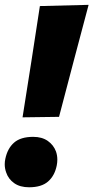

<svg xmlns="http://www.w3.org/2000/svg" viewBox="-22 -758 386 792"><path d="M71 -274Q89.5 -390.5 107.5 -505.5Q125 -620 142.5 -733L343.5 -738Q313 -624 282.5 -508.2Q252 -392.5 221.5 -276ZM98 14.5Q60.5 14.5 36.5 -2.5Q12.5 -19.5 3.5 -46.5Q-2.5 -63 -2.5 -80.5Q-2.5 -91.5 0 -103Q9 -146 36.2 -169.8Q63.5 -193.5 115 -193.5Q151 -193.5 175 -176.8Q199 -160 209 -133Q214.5 -117 214.5 -99.5Q214.5 -87.5 212 -75Q203.5 -33 176.2 -9.2Q149 14.5 98 14.5Z"/></svg>

Font: Heraclito ExtraBold
Style: Italic
Weight: 800
Italic angle: -12°
Designer: Kostas Bartsokas (font) & Cristiano Sobral (main changes)
Foundry: Kostas Bartsokas (font) & Cristiano Sobral (main changes)
Version: Version 1.00;July 8, 2020;FontCreator 13.0.0.2655 64-bit